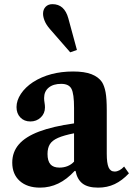

<svg xmlns="http://www.w3.org/2000/svg" viewBox="-20 -870 625 901"><path d="M168 10.5Q107.5 10.5 72.5 -21Q37.5 -52.5 37.5 -107Q37.5 -156.5 68.5 -192.5Q99.5 -228.5 163.8 -252.8Q228 -277 327.5 -291V-363.5Q327.5 -430.5 315.2 -453.5Q303 -476.5 267 -476.5Q230 -476.5 208.5 -458.8Q187 -441 187 -410Q187 -399 189 -387.8Q191 -376.5 191 -366Q191 -337.5 171.2 -318.8Q151.5 -300 122.5 -300Q93.5 -300 75.5 -318.8Q57.5 -337.5 57.5 -367.5Q57.5 -398.5 78 -429.5Q98.5 -460.5 135.5 -485Q213.5 -534.5 323 -534.5Q376.5 -534.5 409.2 -521.8Q442 -509 458.5 -485Q470 -466.5 475.5 -437Q481 -407.5 481 -352.5V-148.5Q481 -104.5 489.5 -84.8Q498 -65 518 -65Q540.5 -65 562.5 -88.5L585 -56.5Q553 -22.5 518 -6Q483 10.5 440.5 10.5Q392 10.5 367 -9Q342 -28.5 334.5 -68H330.5Q293.5 -28 253.5 -8.8Q213.5 10.5 168 10.5ZM259 -83.5Q279.5 -83.5 297 -90.5Q314.5 -97.5 327.5 -111.5V-244.5Q279.5 -235 252.2 -223Q225 -211 214 -193.2Q203 -175.5 203 -147.5Q203 -115 216.5 -99.2Q230 -83.5 259 -83.5ZM309.5 -624.5 214 -734Q197 -753.5 189.5 -772Q182 -790.5 182 -805.5Q182 -825.5 194 -838Q206 -850.5 226 -850.5Q254.5 -850.5 273 -833.8Q291.5 -817 300.5 -784.5L341 -635.5Z"/></svg>

Font: Libre Caslon Text
Style: Regular
Weight: 400
Designer: Pablo Impallari, Rodrigo Fuenzalida, Katja Schimmel
Foundry: Pablo Impallari, Rodrigo Fuenzalida
Version: Version 2.000